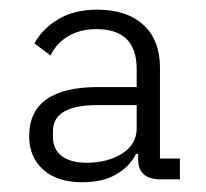

<svg xmlns="http://www.w3.org/2000/svg" viewBox="-20 -724 424 395"><path d="M148.9 -349.1Q97.7 -349.1 68.8 -375Q40 -400.9 40 -443.8Q40 -544.9 182.1 -544.9H261.2V-582Q261.2 -664.1 178.2 -664.1Q145 -664.1 120.6 -649.7Q96.2 -635.3 84 -609.9L50.8 -634.8Q67.4 -665 100.1 -684.6Q132.8 -704.1 180.2 -704.1Q240.7 -704.1 274.9 -672.9Q309.1 -641.6 309.1 -585V-397.9H350.1V-355H311Q264.2 -355 264.2 -396V-407.2H259.8Q247.1 -381.8 219.5 -365.5Q191.9 -349.1 148.9 -349.1ZM158.2 -389.2Q201.7 -389.2 231.4 -408.2Q261.2 -427.2 261.2 -460V-507.8H180.2Q88.9 -507.8 88.9 -454.1V-442.9Q88.9 -416.5 107.2 -402.8Q125.5 -389.2 158.2 -389.2Z"/></svg>

Font: Anuphan Light
Style: Regular
Weight: 300
Designer: Mike Abbink, Paul van der Laan, Pieter van Rosmalen, Mint Tantisuwanna
Foundry: Bold Monday; Cadson Demak
Version: Version 3.002;hotconv 1.0.109;makeotfexe 2.5.65596